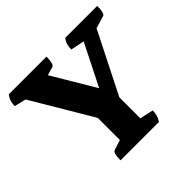

<svg xmlns="http://www.w3.org/2000/svg" viewBox="-158 -810 979 979"><g transform="rotate(-45 331.5 -320.5)"><path d="M188 0Q188 -53 204 -58L259 -76V-235L65 -562L2 -577Q2 -595 6.5 -610Q11 -625 23 -641H295Q295 -616 291 -600.5Q287 -585 279 -583L233 -569L371 -337L484 -562L410 -577Q410 -595 414 -610Q418 -625 430 -641H661Q661 -616 657 -600.5Q653 -585 645 -583L578 -563L411 -232V-80L484 -64Q484 -46 480 -31.5Q476 -17 465 0Z"/></g></svg>

Font: Petrona ExtraBold
Style: Regular
Weight: 800
Designer: Ringo R. Seeber
Foundry: Ringo R. Seeber
Version: Version 2.001; ttfautohint (v1.8.3)